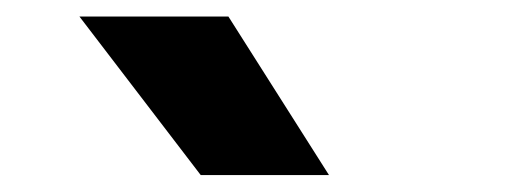

<svg xmlns="http://www.w3.org/2000/svg" viewBox="-20 -828 625 232"><path d="M222.5 -616.5 76 -808H256L377.5 -616.5Z"/></svg>

Font: Encode Sans SemiExpanded
Style: Bold
Weight: 700
Width: 6
Designer: Multiple Designers
Foundry: Impallari Type
Version: Version 3.002